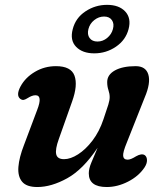

<svg xmlns="http://www.w3.org/2000/svg" viewBox="-20 -740 660 772"><path d="M561.5 -116.5Q570.5 -110.5 571 -96.5Q571.5 -82.5 561 -66.5Q537.5 -31.5 495 -9.8Q452.5 12 409 12Q337 12 337 -43Q337 -62 347.5 -86.8Q358 -111.5 372.5 -146Q314 -58.5 250.2 -23.2Q186.5 12 130 12Q86.5 12 68.8 -9.5Q51 -31 54 -69Q57 -107 76.5 -157L129.5 -298Q152.5 -357 122.5 -357Q109 -357 91 -345.5Q82.5 -340 75.8 -338.5Q69 -337 61.5 -342.5Q43.5 -356.5 62.5 -392.5Q82 -428.5 120.5 -451.2Q159 -474 205 -474Q265.5 -474 279.5 -435.8Q293.5 -397.5 270 -332L216.5 -181Q201.5 -139.5 206 -119.8Q210.5 -100 237.5 -100Q263.5 -100 294 -119.5Q324.5 -139 352 -175Q379.5 -211 396 -260.5Q410 -301.5 415.5 -319.2Q421 -337 421 -349.5Q421 -363 416 -377.8Q411 -392.5 411 -410Q411 -439.5 442 -456.8Q473 -474 525.5 -474Q566.5 -474 576.5 -440Q586.5 -406 562 -348.5L490 -167Q473.5 -127.5 475.2 -112.8Q477 -98 493.5 -98Q505.5 -98 527 -111.5Q549 -124 561.5 -116.5ZM359 -525.5Q311.5 -525.5 286 -551.8Q260.5 -578 272.5 -623Q284 -668 323.5 -694.2Q363 -720.5 410.5 -720.5Q458.5 -720.5 483.5 -693.8Q508.5 -667 497 -623Q485.5 -579 446.2 -552.2Q407 -525.5 359 -525.5ZM398.5 -673.5Q377 -673.5 359 -659.2Q341 -645 335.5 -623Q330 -601.5 340.2 -587.2Q350.5 -573 372 -573Q393.5 -573 411 -587.5Q428.5 -602 434 -623Q440 -644.5 430 -659Q420 -673.5 398.5 -673.5Z"/></svg>

Font: Fraunces 9pt S100 SemiBold
Style: Italic
Weight: 600
Italic angle: -16°
Version: Version 1.000; ttfautohint (v1.8.3)